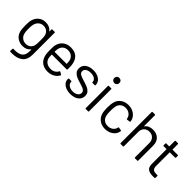

<svg xmlns="http://www.w3.org/2000/svg" viewBox="122 -1743 2975 2975"><g transform="rotate(45 1609.0 -255.5)"><path d="M402 -506H453Q463 -506 463 -496V-17Q463 95 398.5 147Q334 199 221 199Q198 199 186 198Q176 197 176 187L178 141Q178 136 181 133.5Q184 131 188 132L215 133Q308 133 350 96.5Q392 60 392 -19V-56Q392 -58 390.5 -58.5Q389 -59 387 -57Q341 3 256 3Q191 3 140.5 -32Q90 -67 73 -131Q61 -172 61 -253Q61 -297 63.5 -327Q66 -357 74 -381Q92 -441 139 -477.5Q186 -514 252 -514Q341 -514 387 -455Q389 -453 390.5 -454Q392 -455 392 -457V-496Q392 -506 402 -506ZM392 -254Q392 -305 391 -322.5Q390 -340 386 -355Q378 -397 346.5 -424.5Q315 -452 267 -452Q220 -452 187.5 -425Q155 -398 142 -355Q132 -323 132 -255Q132 -182 142 -154Q152 -112 185.5 -84.5Q219 -57 267 -57Q316 -57 347.5 -84Q379 -111 387 -153Q390 -168 391 -190Q392 -212 392 -254Z M1007 -268V-236Q1007 -226 997 -226H674Q670 -226 670 -222Q672 -167 676 -151Q687 -106 723 -80Q759 -54 815 -54Q857 -54 889 -73Q921 -92 939 -127Q945 -136 953 -131L992 -108Q1000 -103 996 -94Q971 -46 921 -18.5Q871 9 806 9Q735 8 687 -25Q639 -58 618 -117Q600 -165 600 -255Q600 -297 601.5 -323.5Q603 -350 609 -371Q626 -436 677.5 -475Q729 -514 802 -514Q893 -514 942 -468Q991 -422 1003 -338Q1007 -310 1007 -268ZM678 -358Q672 -337 670 -290Q670 -286 674 -286H933Q937 -286 937 -290Q935 -335 931 -354Q920 -399 886.5 -425.5Q853 -452 802 -452Q753 -452 720.5 -426.5Q688 -401 678 -358Z M1115 -128V-140Q1115 -150 1125 -150H1173Q1183 -150 1183 -140V-132Q1183 -99 1217.5 -74.5Q1252 -50 1304 -50Q1356 -50 1388 -73.5Q1420 -97 1420 -133Q1420 -158 1403.5 -174Q1387 -190 1364.5 -199Q1342 -208 1295 -222Q1239 -238 1203 -254Q1167 -270 1142.5 -298.5Q1118 -327 1118 -371Q1118 -435 1168 -473Q1218 -511 1300 -511Q1355 -511 1397.5 -493Q1440 -475 1463 -443.5Q1486 -412 1486 -373V-370Q1486 -360 1476 -360H1429Q1419 -360 1419 -370V-373Q1419 -407 1386.5 -430Q1354 -453 1299 -453Q1248 -453 1217 -432.5Q1186 -412 1186 -376Q1186 -342 1216 -324Q1246 -306 1309 -288Q1367 -271 1403 -256Q1439 -241 1465 -212.5Q1491 -184 1491 -138Q1491 -73 1440 -34Q1389 5 1305 5Q1249 5 1205.5 -13Q1162 -31 1138.5 -61Q1115 -91 1115 -128Z M1612 -654Q1612 -679 1628 -694.5Q1644 -710 1668 -710Q1692 -710 1708 -694.5Q1724 -679 1724 -654Q1724 -630 1708 -614Q1692 -598 1668 -598Q1644 -598 1628 -614Q1612 -630 1612 -654ZM1630 -11V-497Q1630 -507 1640 -507H1691Q1701 -507 1701 -497V-11Q1701 -1 1691 -1H1640Q1630 -1 1630 -11Z M1872 -131Q1859 -175 1859 -255Q1859 -327 1872 -377Q1890 -439 1942 -476.5Q1994 -514 2066 -514Q2139 -514 2192.5 -477Q2246 -440 2262 -385Q2267 -367 2268 -355V-353Q2268 -346 2259 -344L2209 -337H2207Q2200 -337 2198 -346L2195 -361Q2186 -399 2151 -425.5Q2116 -452 2066 -452Q2016 -452 1982.5 -425.5Q1949 -399 1939 -355Q1930 -317 1930 -254Q1930 -188 1939 -152Q1949 -107 1982.5 -80.5Q2016 -54 2066 -54Q2115 -54 2150.5 -79.5Q2186 -105 2195 -145V-149L2196 -153Q2197 -163 2208 -161L2257 -153Q2267 -151 2266 -142L2262 -122Q2247 -64 2193 -28Q2139 8 2066 8Q1994 8 1942.5 -29.5Q1891 -67 1872 -131Z M2780 -340V-10Q2780 0 2770 0H2719Q2709 0 2709 -10V-326Q2709 -381 2675.5 -416Q2642 -451 2589 -451Q2534 -451 2500 -417Q2466 -383 2466 -328V-10Q2466 0 2456 0H2405Q2395 0 2395 -10V-690Q2395 -700 2405 -700H2456Q2466 -700 2466 -690V-453Q2466 -451 2467.5 -450Q2469 -449 2470 -451Q2514 -513 2605 -513Q2685 -513 2732.5 -466Q2780 -419 2780 -340Z M3151 -447H3038Q3034 -447 3034 -443V-148Q3034 -100 3055.5 -80.5Q3077 -61 3123 -61H3148Q3158 -61 3158 -51V-10Q3158 0 3148 0Q3136 1 3111 1Q3039 1 3002 -26Q2965 -53 2965 -126V-443Q2965 -447 2961 -447H2900Q2890 -447 2890 -457V-496Q2890 -506 2900 -506H2961Q2965 -506 2965 -510V-626Q2965 -636 2975 -636H3024Q3034 -636 3034 -626V-510Q3034 -506 3038 -506H3151Q3161 -506 3161 -496V-457Q3161 -447 3151 -447Z"/></g></svg>

Font: Barlow
Style: Regular
Weight: 400
Designer: Jeremy Tribby
Foundry: Tribby Type
Version: Version 1.408;December 10, 2018;FontCreator 11.5.0.2430 64-b